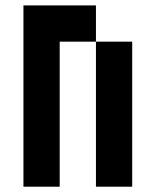

<svg xmlns="http://www.w3.org/2000/svg" viewBox="-20 -704 587 724"><path d="M341.8 -683.6V-546.9H205.1V0H68.4V-683.6ZM341.8 -546.9H478.5V0H341.8Z"/></svg>

Font: DatCub
Style: Bold
Weight: 700
Designer: GGBot
Version: 1.00